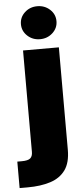

<svg xmlns="http://www.w3.org/2000/svg" viewBox="-99 -810 456 1048"><g transform="rotate(-5 129.5 -286.0)"><path d="M48.8 -542.5H245.1V18.6Q245.1 89.4 216.1 129.6Q187 169.9 133.8 187Q80.6 204.1 8.8 204.1H-35.2V59.1H-11.2Q23.4 59.1 36.1 48.1Q48.8 37.1 48.8 13.2ZM147 -595.7Q106.4 -595.7 78.1 -622.1Q49.8 -648.4 49.8 -686Q49.8 -724.1 78.1 -750.2Q106.4 -776.4 147 -776.4Q187.5 -776.4 216.1 -750.2Q244.6 -724.1 244.6 -686Q244.6 -648.4 216.1 -622.1Q187.5 -595.7 147 -595.7Z"/></g></svg>

Font: Inter 16pt Black
Style: Regular
Weight: 900
Version: Version 4.001;git-66647c0bb